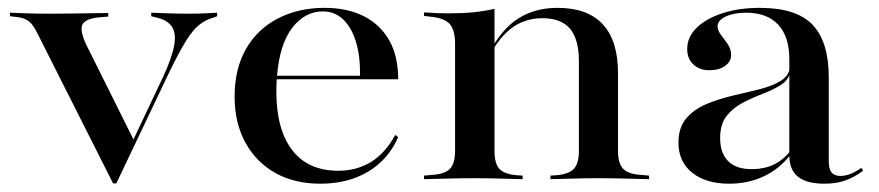

<svg xmlns="http://www.w3.org/2000/svg" viewBox="-20 -447 2193 479"><path d="M262.1 10.5 75.8 -358.9Q67.7 -375.8 60.5 -385.1Q53.2 -394.4 44 -398.8Q34.7 -403.2 20.2 -404.8L4.8 -406.5V-415.3Q24.2 -414.5 47.6 -413.7Q71 -412.9 97.6 -412.9H103.2H106.5Q137.1 -412.9 163.7 -413.3Q190.3 -413.7 212.1 -414.1Q233.9 -414.5 250 -414.5V-405.6L229.8 -404Q193.5 -400.8 185.9 -386.3Q178.2 -371.8 195.2 -335.5L315.3 -94.4L308.1 -88.7L386.3 -254Q408.9 -302.4 414.5 -333.5Q420.2 -364.5 408.1 -381.5Q396 -398.4 366.9 -404L357.3 -406.5V-415.3Q378.2 -414.5 402 -413.7Q425.8 -412.9 453.2 -412.9Q475 -412.9 491.1 -413.7Q507.3 -414.5 521.8 -415.3V-406.5L512.9 -403.2Q492.7 -397.6 476.6 -384.7Q460.5 -371.8 443.1 -343.5Q425.8 -315.3 400 -262.1L270.2 10.5Z M779 11.3Q715.3 11.3 667.3 -15.3Q619.4 -41.9 592.3 -91.1Q565.3 -140.3 565.3 -205.6Q565.3 -275.8 594 -325.4Q622.6 -375 673.8 -401.2Q725 -427.4 789.5 -427.4Q846 -427.4 887.1 -406.9Q928.2 -386.3 950.8 -346.8Q973.4 -307.3 973.4 -249.2H633.1L631.5 -258.1H878.2Q879 -306.5 868.1 -342.3Q857.3 -378.2 836.3 -398.4Q815.3 -418.5 785.5 -418.5Q740.3 -418.5 708.9 -377.4Q677.4 -336.3 671 -256.5V-254.8Q670.2 -246.8 669.8 -238.3Q669.4 -229.8 669.4 -219.4Q669.4 -124.2 708.9 -72.6Q748.4 -21 824.2 -21Q869.4 -21 905.2 -42.7Q941.1 -64.5 966.1 -110.5L973.4 -104.8Q948.4 -48.4 898 -18.5Q847.6 11.3 779 11.3Z M1164.5 -2.4Q1130.6 -2.4 1102 -1.6Q1073.4 -0.8 1037.9 0V-8.9L1055.6 -10.5Q1088.7 -12.1 1102 -25.4Q1115.3 -38.7 1115.3 -70.2V-207.3H1213.7V-70.2Q1213.7 -38.7 1226.2 -25.4Q1238.7 -12.1 1271 -9.7L1283.9 -8.9V0Q1250 -0.8 1222.6 -1.6Q1195.2 -2.4 1164.5 -2.4ZM1115.3 -207.3V-337.9Q1115.3 -372.6 1101.6 -387.5Q1087.9 -402.4 1051.6 -405.6L1037.9 -407.3V-416.1Q1059.7 -414.5 1072.6 -414.1Q1085.5 -413.7 1101.6 -413.7Q1133.9 -413.7 1161.7 -416.5Q1189.5 -419.4 1213.7 -425V-416.1V-207.3ZM1424.2 -207.3V-294.4Q1424.2 -349.2 1402 -375.4Q1379.8 -401.6 1333.1 -401.6Q1287.1 -401.6 1252.8 -374.2Q1218.5 -346.8 1190.3 -287.1L1189.5 -292.7Q1220.2 -362.1 1264.1 -394.8Q1308.1 -427.4 1371 -427.4Q1446 -427.4 1483.9 -386.3Q1521.8 -345.2 1521.8 -264.5V-207.3ZM1472.6 -2.4Q1441.9 -2.4 1414.5 -1.6Q1387.1 -0.8 1353.2 0V-8.9L1366.1 -9.7Q1398.4 -12.1 1411.3 -25.4Q1424.2 -38.7 1424.2 -70.2V-207.3H1521.8V-70.2Q1521.8 -38.7 1535.1 -25.4Q1548.4 -12.1 1581.5 -10.5L1599.2 -8.9V0Q1563.7 -0.8 1535.1 -1.6Q1506.5 -2.4 1472.6 -2.4Z M1949.2 -207.3V-299.2Q1949.2 -355.6 1921.4 -385.5Q1893.5 -415.3 1841.1 -415.3Q1810.5 -415.3 1790.3 -405.6Q1770.2 -396 1770.2 -381.5Q1770.2 -371 1778.6 -360.1Q1787.1 -349.2 1795.6 -336.7Q1804 -324.2 1804 -309.7Q1804 -293.5 1789.1 -282.7Q1774.2 -271.8 1750 -271.8Q1725 -271.8 1709.7 -286.3Q1694.4 -300.8 1694.4 -324.2Q1694.4 -354.8 1718.1 -377.8Q1741.9 -400.8 1782.7 -414.1Q1823.4 -427.4 1875.8 -427.4Q1966.9 -427.4 2007.3 -385.1Q2047.6 -342.7 2047.6 -254V-207.3ZM1799.2 11.3Q1741.1 11.3 1706.9 -16.1Q1672.6 -43.5 1672.6 -91.1Q1672.6 -129 1692.3 -152Q1712.1 -175 1743.5 -187.9Q1775 -200.8 1810.1 -208.9Q1845.2 -216.9 1877 -225Q1908.9 -233.1 1929.4 -246.4Q1950 -259.7 1950.8 -282.3L1951.6 -266.9Q1946.8 -246.8 1927.4 -234.7Q1908.1 -222.6 1882.7 -212.9Q1857.3 -203.2 1833.1 -190.7Q1808.9 -178.2 1792.7 -157.7Q1776.6 -137.1 1776.6 -102.4Q1776.6 -65.3 1796.4 -45.2Q1816.1 -25 1855.6 -25Q1885.5 -25 1909.3 -35.9Q1933.1 -46.8 1952.4 -71V-61.3Q1924.2 -25 1885.1 -6.9Q1846 11.3 1799.2 11.3ZM2047.6 -44.4Q2047.6 -25.8 2054.4 -16.9Q2061.3 -8.1 2076.6 -8.1Q2088.7 -8.1 2101.2 -12.9Q2113.7 -17.7 2129 -28.2L2133.1 -21Q2110.5 -4 2087.9 3.6Q2065.3 11.3 2036.3 11.3Q1992.7 11.3 1971 -6Q1949.2 -23.4 1949.2 -58.9V-207.3H2047.6Z"/></svg>

Font: Playfair 144pt SemiExpanded SemiBold
Style: Regular
Weight: 600
Width: 6
Designer: Claus Eggers Sørensen
Foundry: Claus Eggers Sørensen
Version: Version 2.203